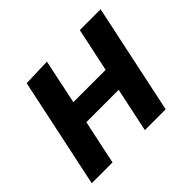

<svg xmlns="http://www.w3.org/2000/svg" viewBox="-121 -660 819 819"><g transform="rotate(-45 288.0 -251.0)"><path d="M12 0Q23.5 -54 34.2 -104.5Q45 -155 58 -217L68.5 -266.5Q84 -339 95 -391.8Q106 -444.5 117.5 -498L243.5 -502Q233.5 -453.5 223.5 -406.5Q213.5 -359.5 201 -300H396Q408.5 -359 418.2 -404.8Q428 -450.5 438 -498H563.5Q552 -444.5 541 -391.8Q530 -339 514.5 -266.5L504 -217Q491 -155 480.2 -104.5Q469.5 -54 458 0H332.5Q344 -54 354.2 -102.5Q364.5 -151 375 -200.5H180Q168 -144.5 158 -97.5Q148 -50.5 137.5 0Z"/></g></svg>

Font: Commissioner SemiBold
Style: Italic
Weight: 600
Italic angle: -12°
Designer: Kostas Bartsokas
Foundry: Kostas Bartsokas
Version: Version 1.000; ttfautohint (v1.8.3)